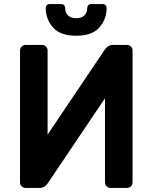

<svg xmlns="http://www.w3.org/2000/svg" viewBox="-20 -920 747 940"><path d="M209 -894.5C205.7 -890.8 204 -886.3 204 -881C204 -844.3 215.8 -812.5 239.5 -785.5C263.2 -758.5 301 -745 353 -745C405 -745 442.8 -758.5 466.5 -785.5C490.2 -812.5 502 -844.3 502 -881C502 -886.3 500.3 -890.8 497 -894.5C493.7 -898.2 489 -900 483 -900H426C420 -900 415.3 -898.2 412 -894.5C408.7 -890.8 407 -886.3 407 -881C407 -865.7 402.3 -853.5 393 -844.5C383.7 -835.5 370.3 -831 353 -831C335.7 -831 322.3 -835.5 313 -844.5C303.7 -853.5 299 -865.7 299 -881C299 -886.3 297.3 -890.8 294 -894.5C290.7 -898.2 286 -900 280 -900H223C217 -900 212.3 -898.2 209 -894.5ZM105 0H175C190.3 0 203.3 -7.7 214 -23L494 -439V-27C494 -19.7 496.7 -13.3 502 -8C507.3 -2.7 513.7 0 521 0H602C609.3 0 615.7 -2.7 621 -8C626.3 -13.3 629 -19.7 629 -27V-673C629 -680.3 626.3 -686.7 621 -692C615.7 -697.3 609.3 -700 602 -700H532C516.7 -700 503.7 -692.3 493 -677L213 -261V-673C213 -680.3 210.3 -686.7 205 -692C199.7 -697.3 193.3 -700 186 -700H105C97.7 -700 91.3 -697.3 86 -692C80.7 -686.7 78 -680.3 78 -673V-27C78 -19.7 80.7 -13.3 86 -8C91.3 -2.7 97.7 0 105 0Z"/></svg>

Font: Rubik
Style: Regular
Weight: 500
Designer: Hubert & Fischer
Foundry: Hubert & Fischer
Version: Version 1.100